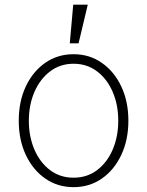

<svg xmlns="http://www.w3.org/2000/svg" viewBox="-20 -784 625 816"><path d="M292.6 11.4Q225.1 11.4 172.6 -25Q120 -61.4 89.8 -125.4Q59.7 -189.3 59.7 -271Q59.7 -353 89.8 -416.9Q120 -480.8 172.6 -517.2Q225.1 -553.6 292.6 -553.6Q360.1 -553.6 412.6 -517Q465.2 -480.5 495.4 -416.7Q525.6 -353 525.6 -271Q525.6 -189.3 495.4 -125.4Q465.2 -61.4 412.6 -25Q360.1 11.4 292.6 11.4ZM292.6 -28.8Q350.1 -28.8 392.8 -61.1Q435.4 -93.4 459 -148.4Q482.6 -203.5 482.6 -271Q482.6 -338.4 459 -393.3Q435.4 -448.2 392.6 -480.6Q349.8 -513.1 292.6 -513.1Q235.8 -513.1 193 -480.6Q150.2 -448.2 126.4 -393.3Q102.6 -338.4 102.6 -271Q102.6 -203.5 126.2 -148.4Q149.9 -93.4 192.6 -61.1Q235.4 -28.8 292.6 -28.8ZM276.6 -599.8 291.2 -764.2H353L313.9 -599.8Z"/></svg>

Font: Inter UI Extra Light
Style: Regular
Weight: 200
Designer: Rasmus Andersson
Foundry: rsms
Version: 3.2;8d6f07862